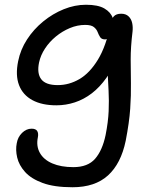

<svg xmlns="http://www.w3.org/2000/svg" viewBox="-20 -521 651 800"><path d="M282 259.2Q206.2 259.2 158 241.5Q109.8 223.8 84.4 195.5Q59 167.2 51.6 135.3Q44.2 103.4 49.8 75.8Q54 50.2 71.9 32.7Q89.8 15.2 111.6 15.2Q129 15.2 135 24.9Q141 34.6 137.8 51Q130.2 87.6 146.1 116Q162 144.4 198 159.9Q234 175.4 285.8 175.4Q345.8 175.4 376.2 140.6Q406.6 105.8 420 41.6Q430.8 -13 432.7 -57.8Q434.6 -102.6 432.4 -142.7Q430.2 -182.8 428.4 -222.1Q426.6 -261.4 431.2 -304.8L471 -291.4Q451.4 -236.6 423.7 -197.2Q396 -157.8 362.7 -132.3Q329.4 -106.8 291.9 -94.5Q254.4 -82.2 215 -82.2Q154.8 -82.2 114.9 -103.8Q75 -125.4 59.3 -166.4Q43.6 -207.4 55.6 -266Q65.2 -314.2 92.6 -356.5Q120 -398.8 159.8 -431.4Q199.6 -464 245.7 -482.6Q291.8 -501.2 338.2 -501.2Q388.6 -501.2 415.1 -485.6Q441.6 -470 449.6 -446.2Q457.6 -422.4 452.2 -396.6Q449.4 -382.8 438.7 -369.8Q428 -356.8 418.2 -356.8Q403.6 -356.8 397.6 -365.8Q391.6 -374.8 387 -387Q382.4 -399.2 371.2 -408.2Q360 -417.2 335 -417.2Q302.6 -417.2 271 -404Q239.4 -390.8 212.7 -368.8Q186 -346.8 167.6 -318.9Q149.2 -291 142.8 -260.8Q133.2 -215.4 151.8 -190.9Q170.4 -166.4 220.6 -166.4Q268 -166.4 311 -191.5Q354 -216.6 388.1 -272.6Q422.2 -328.6 440.6 -420Q444.4 -442.6 454.5 -453.2Q464.6 -463.8 485 -463.8Q504.2 -463.8 515.6 -453Q527 -442.2 530.7 -425.2Q534.4 -408.2 532.2 -389Q524.4 -325.4 524.5 -274Q524.6 -222.6 525.5 -173.5Q526.4 -124.4 522.5 -67.6Q518.6 -10.8 503.8 65.4Q484.2 160.6 430 209.9Q375.8 259.2 282 259.2Z"/></svg>

Font: Shantell Sans Light
Style: Italic
Weight: 300
Italic angle: -11°
Designer: Stephen Nixon, Anya Danilova, Shantell Martin
Foundry: Arrow Type
Version: Version 1.008;[ac192a2d6]